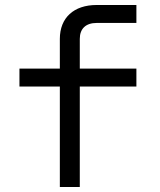

<svg xmlns="http://www.w3.org/2000/svg" viewBox="-20 -750 640 770"><path d="M220 0H300V-403H527V-475H300V-594C300 -635 324 -658 368 -658H527V-730H368C276 -730 220 -679 220 -594V-475H58V-403H220Z"/></svg>

Font: JetBrains Mono Light
Style: Regular
Weight: 336
Monospace: yes
Designer: Philipp Nurullin, Konstantin Bulenkov
Foundry: JetBrains
Version: Version 2.305